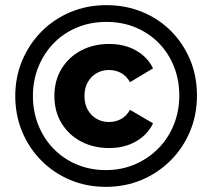

<svg xmlns="http://www.w3.org/2000/svg" viewBox="-20 -723 825 746"><path d="M391.3 3Q316.3 3 252.3 -24Q188.3 -51 140.3 -99.5Q92.3 -148 65.8 -212Q39.3 -276 39.3 -350Q39.3 -424 66.3 -488Q93.3 -552 141.3 -600.5Q189.3 -649 253.8 -676Q318.3 -703 393.3 -703Q468.3 -703 532.8 -676.5Q597.3 -650 644.8 -602Q692.3 -554 718.8 -490.5Q745.3 -427 745.3 -352Q745.3 -277 718.3 -212.5Q691.3 -148 642.8 -99.5Q594.3 -51 530.3 -24Q466.3 3 391.3 3ZM391 -62.1Q452.1 -62.1 504.1 -84.4Q556.1 -106.7 594.9 -145.9Q633.6 -185.1 655.1 -238.1Q676.6 -291 676.6 -352Q676.6 -413.2 655.5 -465.4Q634.4 -517.7 596.5 -556.2Q558.5 -594.7 506.8 -616.3Q455.1 -637.9 393.4 -637.9Q331.7 -637.9 279.2 -616.1Q226.8 -594.3 188.5 -554.9Q150.3 -515.5 129.1 -463.1Q107.9 -410.8 107.9 -350.1Q107.9 -289.4 129 -236.9Q150.1 -184.3 188.3 -145Q226.4 -105.7 278.4 -83.9Q330.4 -62.1 391 -62.1ZM404.2 -147.8Q342.5 -147.8 294.3 -173.6Q246.1 -199.4 218.7 -245Q191.3 -290.5 191.3 -350Q191.3 -409.5 218.7 -455Q246.1 -500.6 294.3 -526.4Q342.5 -552.2 404.2 -552.2Q464 -552.2 508.8 -526.7Q553.6 -501.3 574.6 -457.3L485.2 -403.8Q470.4 -428.8 449.5 -439.9Q428.7 -451 403.2 -451Q376.7 -451 355.4 -438.8Q334.1 -426.6 321.1 -404Q308.2 -381.5 308.2 -350Q308.2 -318.5 321.1 -296Q334.1 -273.4 355.4 -261.2Q376.7 -249 403.2 -249Q428.7 -249 449.5 -260.1Q470.4 -271.2 485.2 -296.2L574.6 -243.9Q553.6 -199.7 508.8 -173.8Q464 -147.8 404.2 -147.8Z"/></svg>

Font: Montserrat Alternates Thin
Style: Regular
Weight: 100
Designer: Julieta Ulanovsky
Foundry: Julieta Ulanovsky
Version: Version 9.000